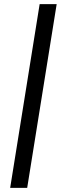

<svg xmlns="http://www.w3.org/2000/svg" viewBox="-20 -725 318 925"><path d="M29 180 171 -705H253L111 180Z"/></svg>

Font: Nunito Sans 7pt Condensed Medium
Style: Italic
Weight: 500
Width: 3
Italic angle: -9°
Designer: Vernon Adams
Foundry: Vernon Adams
Version: Version 3.101;gftools[0.9.27]